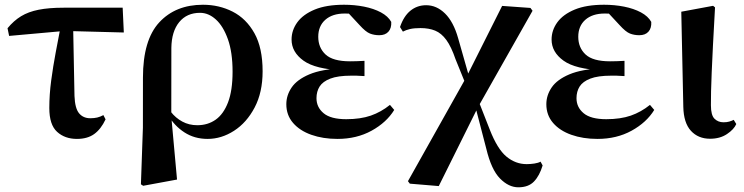

<svg xmlns="http://www.w3.org/2000/svg" viewBox="-20 -572 3149 813"><path d="M18.6 -419.9 11.9 -452.5Q38.1 -484.3 69.1 -503.2Q100.2 -522.2 143.8 -530.8Q187.3 -539.4 249.8 -539.4H499.4L504.3 -434.4L253.7 -441ZM305.7 16.2Q254.6 16.2 221.7 -13.8Q188.8 -43.7 188.8 -114.6Q188.8 -171.5 196.8 -231.4Q204.8 -291.4 215.9 -350Q226.9 -408.6 236.8 -459.8H289.7L295.4 -165.9Q297.4 -113.3 314.8 -92.3Q332.3 -71.3 362.5 -71.3Q378.8 -71.3 391.9 -74.4Q405 -77.6 417.8 -84.6L427 -66.6Q407.4 -24.9 378.7 -4.3Q350.1 16.2 305.7 16.2Z M576.7 208.4 585.1 -31.5 585.3 -243.1Q585.3 -402.7 654.4 -477.3Q723.4 -551.9 839.5 -551.9Q907.7 -551.9 965.1 -522.7Q1022.6 -493.4 1057.3 -431.4Q1092 -369.4 1092 -270Q1092 -180.9 1058.2 -116.7Q1024.3 -52.5 971 -18.2Q917.6 16.2 859 16.2Q803.4 16.2 760.7 -11.6Q717.9 -39.4 691.9 -84.8H687.5L703.4 -98.6Q723.6 -72.5 752 -57.2Q780.3 -41.8 815.5 -41.8Q859.8 -41.8 893.1 -65.2Q926.4 -88.6 945.6 -138.6Q964.8 -188.7 964.8 -268.3Q964.8 -350.3 945.1 -405.7Q925.4 -461.1 894.2 -489.4Q863.1 -517.7 827 -517.7Q771 -517.7 738.8 -478.3Q706.6 -438.9 705.6 -369.3L705.3 -86.8L705.7 -74.4L729.6 188.3L586.2 214.7Z M1408.9 16.2Q1347.5 16.2 1298.4 -1.2Q1249.4 -18.5 1220.9 -51.5Q1192.4 -84.5 1192.4 -130.8Q1192.4 -168.4 1215 -201.7Q1237.6 -235 1289.8 -257.1Q1342 -279.1 1430.4 -283.1V-274.3Q1315.6 -278.8 1265.1 -315.2Q1214.6 -351.5 1214.6 -404.7Q1214.6 -443.9 1238.9 -477.5Q1263.2 -511 1312.6 -531.5Q1362.1 -551.9 1437 -551.9Q1481 -551.9 1521.7 -543.9Q1562.5 -535.8 1592.9 -519.6Q1623.3 -503.3 1636.7 -479.2Q1638.2 -452.9 1624.8 -437.9Q1611.4 -422.9 1586.1 -422.9Q1564.6 -422.9 1546.6 -429.9Q1528.7 -436.8 1502.2 -466.1L1439.2 -533.9L1500.5 -534.8L1522.7 -509.1Q1495.5 -511.9 1476.4 -513.3Q1457.2 -514.7 1439.4 -514.7Q1387.6 -514.7 1357.6 -488.3Q1327.6 -461.8 1327.6 -416.3Q1327.6 -370.3 1358.5 -341.3Q1389.5 -312.4 1462.1 -312.4Q1476.8 -312.4 1490.7 -312.9Q1504.7 -313.4 1523.4 -314.4V-249.8Q1500.3 -251.6 1488.5 -251.6Q1476.7 -251.6 1467.3 -251.6Q1410.7 -251.6 1378.6 -239.1Q1346.6 -226.7 1333.3 -205.6Q1320.1 -184.5 1320.1 -156.2Q1320.1 -117.7 1350.4 -92.5Q1380.7 -67.3 1446.1 -67.3Q1506.3 -67.3 1550 -82.4Q1593.6 -97.5 1631.2 -127.9L1649.3 -106.5Q1616.7 -53.4 1553.5 -18.6Q1490.3 16.2 1408.9 16.2Z M1715.4 205.7 1707.4 195.2 1956.4 -248.5 2106.2 -547 2226.1 -538.4 2235 -526.4 2003.2 -116.8 1837.9 215.9ZM2174.8 221.1Q2133.8 221.1 2097.1 183.7Q2060.4 146.3 2039.3 58.3L1990.9 -127.7H1980.5L2004.7 -148.6L2053.6 -23.9Q2086 59.2 2124.5 91.1Q2163.1 123 2210.1 123Q2225.9 123 2242.6 120.5Q2259.3 118 2268.9 112.5L2277.7 128.5Q2264.5 172.4 2241 196.7Q2217.6 221.1 2174.8 221.1ZM1954.1 -209.8 1908.8 -321.5Q1890.8 -374.3 1869.9 -402.9Q1849.1 -431.5 1822.5 -442.3Q1796 -453.1 1760.8 -453.1Q1733.3 -453.1 1716 -449Q1698.7 -444.9 1686 -438.1L1673.8 -457.5Q1689.5 -503.8 1718 -526.8Q1746.5 -549.9 1784.5 -549.9Q1828.8 -549.9 1864.6 -514.7Q1900.3 -479.4 1919.7 -410.9L1970.8 -231.6H1983.9Z M2509.9 16.2Q2448.5 16.2 2399.4 -1.2Q2350.4 -18.5 2321.9 -51.5Q2293.4 -84.5 2293.4 -130.8Q2293.4 -168.4 2316 -201.7Q2338.6 -235 2390.8 -257.1Q2443 -279.1 2531.4 -283.1V-274.3Q2416.6 -278.8 2366.1 -315.2Q2315.6 -351.5 2315.6 -404.7Q2315.6 -443.9 2339.9 -477.5Q2364.2 -511 2413.6 -531.5Q2463.1 -551.9 2538 -551.9Q2582 -551.9 2622.7 -543.9Q2663.5 -535.8 2693.9 -519.6Q2724.3 -503.3 2737.7 -479.2Q2739.2 -452.9 2725.8 -437.9Q2712.4 -422.9 2687.1 -422.9Q2665.6 -422.9 2647.6 -429.9Q2629.7 -436.8 2603.2 -466.1L2540.2 -533.9L2601.5 -534.8L2623.7 -509.1Q2596.5 -511.9 2577.4 -513.3Q2558.2 -514.7 2540.4 -514.7Q2488.6 -514.7 2458.6 -488.3Q2428.6 -461.8 2428.6 -416.3Q2428.6 -370.3 2459.5 -341.3Q2490.5 -312.4 2563.1 -312.4Q2577.8 -312.4 2591.7 -312.9Q2605.7 -313.4 2624.4 -314.4V-249.8Q2601.3 -251.6 2589.5 -251.6Q2577.7 -251.6 2568.3 -251.6Q2511.7 -251.6 2479.6 -239.1Q2447.6 -226.7 2434.3 -205.6Q2421.1 -184.5 2421.1 -156.2Q2421.1 -117.7 2451.4 -92.5Q2481.7 -67.3 2547.1 -67.3Q2607.3 -67.3 2651 -82.4Q2694.6 -97.5 2732.2 -127.9L2750.3 -106.5Q2717.7 -53.4 2654.5 -18.6Q2591.3 16.2 2509.9 16.2Z M2986.8 15.5Q2936.4 15.5 2905.6 -18.1Q2874.9 -51.7 2873.4 -119.2L2864.8 -522.4L2999.5 -547.4L3007.7 -540.7Q3002.3 -445.9 2998.9 -378.9Q2995.6 -311.9 2993.6 -265.3Q2991.6 -218.6 2990.9 -185.7Q2990.3 -152.8 2990.3 -126.4Q2990.3 -84 3005.6 -69.1Q3020.9 -54.2 3043.5 -54.2Q3057.7 -54.2 3068 -57.2Q3078.3 -60.2 3086.8 -64.5L3097.7 -46.8Q3088 -24.2 3058.4 -4.4Q3028.8 15.5 2986.8 15.5Z"/></svg>

Font: Noto Serif JP
Style: Regular
Weight: 200
Designer: Ryoko NISHIZUKA 西塚涼子 (kana & ideographs); Frank Grießhammer (Latin, Greek & Cyrillic); Wenlong ZHANG 张文龙 (bopomofo); San
Foundry: Adobe
Version: Version 2.001;hotconv 1.1.0;makeotfexe 2.6.0